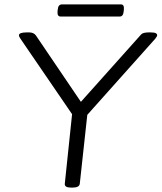

<svg xmlns="http://www.w3.org/2000/svg" viewBox="-20 -849 733 871"><path d="M302 2Q272 2 274 -16L307 -331L73 -673Q66 -683 66 -689Q66 -702 102 -702H112Q133 -702 143 -688L347 -387L616 -688Q623 -697 632.5 -699.5Q642 -702 654 -702H663Q680 -702 686.5 -698.5Q693 -695 693 -689Q693 -684 684 -673L376 -328L342 -16Q340 2 310 2ZM255 -774Q239 -774 241 -797L242 -806Q244 -829 261 -829H529Q544 -829 542 -806L541 -797Q539 -774 523 -774Z"/></svg>

Font: Asap Expanded Expanded Light
Style: Italic
Weight: 300
Width: 7
Italic angle: -6°
Designer: Pablo Cosgaya
Foundry: Omnibus-Type
Version: Version 3.001; ttfautohint (v1.8.4.7-5d5b)